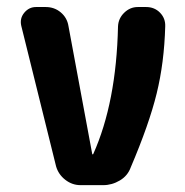

<svg xmlns="http://www.w3.org/2000/svg" viewBox="-20 -540 540 560"><path d="M406.2 -519.5Q430.7 -519.5 446.8 -502.9Q462.9 -486.3 461.9 -462.9Q459 -357.4 437 -267.6Q415 -177.7 361.3 -51.8Q352.5 -27.3 329.6 -13.7Q306.6 0 281.2 0H214.8Q190.4 0 170.4 -15.6Q150.4 -31.2 143.6 -54.7L42 -464.8Q37.1 -486.3 50.8 -502.9Q64.5 -519.5 85 -519.5H113.3Q138.7 -519.5 157.2 -503.9Q175.8 -488.3 179.7 -463.9L249 -90.8Q249 -89.8 250 -89.8Q252 -89.8 252 -90.8Q319.3 -241.2 324.2 -462.9Q325.2 -486.3 342.3 -502.9Q359.4 -519.5 381.8 -519.5Z"/></svg>

Font: Rounded Mgen+ 1mn bold
Style: Bold
Weight: 700
Designer: [Source Han Sans]
Ryoko NISHIZUKA  (kana & ideographs); Paul D. Hunt (Latin, Greek & Cyrillic); Wenlong ZHANG  (bopomofo
Version: Version 1.059.20150602